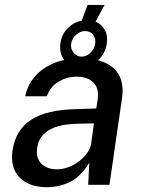

<svg xmlns="http://www.w3.org/2000/svg" viewBox="-20 -770 593 800"><path d="M416 -749.5 378 -680Q403.5 -669.5 416.8 -645.2Q430 -621 425 -589Q419 -545.5 386.8 -517.8Q354.5 -490 313.5 -490Q272.5 -490 249 -518.5Q225.5 -547 232 -591Q236.5 -626.5 262 -652.2Q287.5 -678 320.5 -684L345 -749.5ZM376.5 -588Q380 -610.5 367.8 -625.5Q355.5 -640.5 334.5 -640.5Q314.5 -640.5 297.2 -625.5Q280 -610.5 276.5 -588Q273.5 -567 286.5 -550.5Q299.5 -534 319.5 -534Q340.5 -534 357 -550.5Q373.5 -567 376.5 -588ZM174.5 10Q126.5 10 92 -8Q57.5 -26 41.5 -60Q25.5 -94 32 -142Q44.5 -228 109 -270.5Q173.5 -313 302 -315.5L381 -318L387 -355.5Q393.5 -402 369 -426.5Q344.5 -451 298 -450.5Q260 -450.5 225.2 -430.5Q190.5 -410.5 175 -369H85Q94.5 -416 125.8 -451.8Q157 -487.5 205.5 -507.2Q254 -527 314.5 -527Q381.5 -527 422.5 -506.5Q463.5 -486 479.8 -449Q496 -412 488.5 -361.5L436 0H347.5L352 -92Q315.5 -33 271 -11.5Q226.5 10 174.5 10ZM218 -64.5Q240.5 -64.5 264.2 -73.2Q288 -82 308.2 -97.2Q328.5 -112.5 342.5 -131.5Q356.5 -150.5 359.5 -170.5L371.5 -256L306.5 -254.5Q257 -254 220.5 -243.5Q184 -233 162 -211Q140 -189 134.5 -152.5Q129 -111 152.5 -87.8Q176 -64.5 218 -64.5Z"/></svg>

Font: Public Sans Thin Medium
Style: Italic
Weight: 500
Italic angle: -8°
Version: Version 2.001